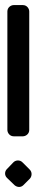

<svg xmlns="http://www.w3.org/2000/svg" viewBox="-43 -721 144 755"><path d="M-16 -56C-25 -47 -26 -31 -15 -21L14 7C23 15 38 18 49 7L74 -18C82 -26 85 -43 74 -54L45 -83C35 -93 18 -92 9 -82ZM47 -185C58 -185 72 -194 72 -210V-676C72 -687 63 -701 47 -701H11C0 -701 -14 -692 -14 -676V-210C-14 -199 -5 -185 11 -185Z"/></svg>

Font: Reckless Catfish
Style: Heavy
Weight: 400
Foundry: Cannot Into Space Fonts
Version: Version 0.2894